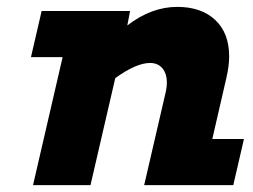

<svg xmlns="http://www.w3.org/2000/svg" viewBox="-20 -538 734 558"><path d="M358 -506 350 -464Q420 -518 495 -518Q565 -518 605.5 -480Q646 -442 646 -374Q646 -347 638 -312L597 -134H689L658 0H399L462 -272Q465 -286 465 -297Q465 -324 452 -339.5Q439 -355 416 -355Q376 -355 315 -311L243 0H76L162 -372H70L101 -506Z"/></svg>

Font: Arvo
Style: Bold Italic
Weight: 700
Italic angle: -13°
Designer: Anton Koovit (Cyrillic Expansion: Cyreal)
Foundry: Anton Koovit, Yassin Baggar
Version: Version 3.000